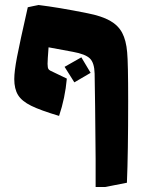

<svg xmlns="http://www.w3.org/2000/svg" viewBox="-20 -600 583 767"><path d="M362 35Q360 -212 358 -306Q357 -349 339 -366.5Q321 -384 271 -393L174 -411Q170 -359 170 -345Q170 -329 174 -323.5Q178 -318 193 -312L247 -286Q240 -208 216 -137Q142 -159 104.5 -177.5Q67 -196 52 -220.5Q37 -245 37 -284Q37 -315 48 -372.5Q59 -430 91 -571L133 -580Q211 -571 330 -547Q386 -536 419 -517.5Q452 -499 468 -469Q484 -439 488 -391Q492 -350 492 -196Q492 12 487 130L400 147H362ZM238 -333 305 -371 342 -309 277 -271Z"/></svg>

Font: Suez One
Style: Regular
Weight: 400
Version: Version 1.000